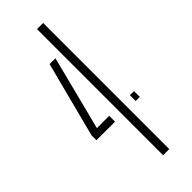

<svg xmlns="http://www.w3.org/2000/svg" viewBox="-262 -831 861 861"><g transform="rotate(-45 169.0 -400.0)"><path d="M30 -259V-290L123 -649H160L70 -296H148V-259ZM194 0V-800H233V0ZM279 -259V-296H305V-259Z"/></g></svg>

Font: Big Shoulders Stencil Text SC Thin
Style: Regular
Weight: 100
Designer: Patric King
Foundry: XO Type Co
Version: Version 2.001